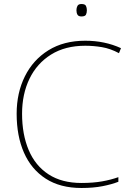

<svg xmlns="http://www.w3.org/2000/svg" viewBox="-20 -927 654 957"><path d="M405 -699Q305 -699 234.5 -655Q164 -611 127 -534.5Q90 -458 90 -360Q90 -257 123 -179Q156 -101 222 -58Q288 -15 386 -15Q444 -15 489 -23Q534 -31 570 -44V-21Q537 -8 491 1Q445 10 386 10Q280 10 208 -36.5Q136 -83 99.5 -166Q63 -249 63 -360Q63 -464 104 -546.5Q145 -629 221.5 -676.5Q298 -724 405 -724Q502 -724 583 -687L573 -662Q530 -685 488 -692Q446 -699 405 -699ZM386 -907Q404 -907 408.5 -897.5Q413 -888 413 -876Q413 -863 408.5 -854Q404 -845 386 -845Q371 -845 366 -854Q361 -863 361 -876Q361 -888 366 -897.5Q371 -907 386 -907Z"/></svg>

Font: Noto Sans Thin
Style: Regular
Weight: 100
Designer: Monotype Design Team
Foundry: Monotype Imaging Inc.
Version: Version 2.007